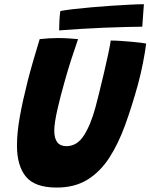

<svg xmlns="http://www.w3.org/2000/svg" viewBox="-20 -852 696 888"><path d="M242.5 15.5Q141.5 15.5 100 -34.8Q58.5 -85 58.5 -179Q58.5 -239.5 72 -314Q85.5 -388.5 108 -477Q119.5 -522.5 133.8 -571.2Q148 -620 163.5 -671Q184.5 -673.5 206.5 -674.8Q228.5 -676 248 -676Q273 -676 297.5 -674.5Q322 -673 341 -671Q327 -631 310.5 -580Q294 -529 279.5 -477Q259.5 -407.5 245.2 -344.2Q231 -281 231 -248Q231 -176 287 -176Q336.5 -176 368.2 -225.8Q400 -275.5 422 -357.5Q428.5 -382 439.2 -425Q450 -468 461 -515.5Q472 -563 480.8 -603.5Q489.5 -644 492 -664.5Q512 -664.5 538 -662.8Q564 -661 589 -658.8Q614 -656.5 632.5 -654.2Q651 -652 656 -650.5Q651 -610.5 641.2 -560.8Q631.5 -511 618 -461Q590.5 -361.5 559.2 -275Q528 -188.5 486 -123.2Q444 -58 384.8 -21.2Q325.5 15.5 242.5 15.5ZM638 -728.5Q610 -728.5 563 -727.2Q516 -726 460.8 -723.8Q405.5 -721.5 351 -718.2Q296.5 -715 253.5 -711.5Q253.5 -734.5 254.8 -756.8Q256 -779 259 -801Q282.5 -805.5 321.2 -810Q360 -814.5 405.8 -818.5Q451.5 -822.5 497.5 -825.5Q543.5 -828.5 582.5 -830.5Q621.5 -832.5 645.5 -832.5Z"/></svg>

Font: Grandstander
Style: Bold Italic
Weight: 700
Italic angle: -15°
Designer: Tyler Finck
Foundry: Etcetera Type Co
Version: Version 1.200; ttfautohint (v1.8.3)